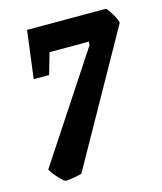

<svg xmlns="http://www.w3.org/2000/svg" viewBox="-97 -547 639 759"><g transform="rotate(-15 223.0 -167.0)"><path d="M446 -407 145 130Q130 134 109.5 137.5Q89 141 80 141Q73 141 53 119.5Q33 98 23 80L308 -353L309 -367H148L123 -280H60L85 -475H408Q416 -468 430.5 -444Q445 -420 446 -407Z"/></g></svg>

Font: Grenze
Style: Bold Italic
Weight: 700
Italic angle: -10°
Designer: Renata Polastri
Foundry: Omnibus-Type
Version: Version 1.002; ttfautohint (v1.8)